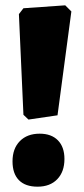

<svg xmlns="http://www.w3.org/2000/svg" viewBox="-20 -692 314 721"><path d="M225 -672 248 -649 196 -259 87 -243 68 -261 51 -639 68 -661ZM129 -190Q173 -190 197.5 -165Q222 -140 222 -95Q222 -47 195 -19Q168 9 121 9Q75 9 51 -15.5Q27 -40 27 -86Q27 -134 54.5 -162Q82 -190 129 -190Z"/></svg>

Font: Alegreya Sans SC Black
Style: Regular
Weight: 900
Designer: Juan Pablo del Peral
Foundry: Huerta Tipografica
Version: Version 2.007